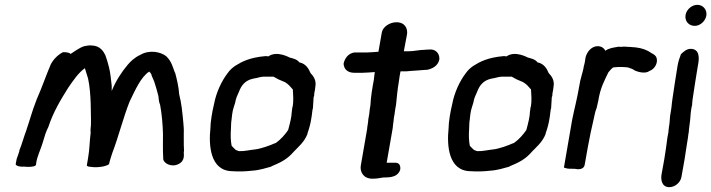

<svg xmlns="http://www.w3.org/2000/svg" viewBox="-20 -696 2942 794"><path d="M45 -18C44 -13 53 -8 66 -7H68C69 -7 71 -6 80 -7C84 -6 93 -6 98 -6H100C110 -6 128 -8 129 -15L130 -24C134 -49 146 -73 155 -101L168 -143C172 -153 175 -162 180 -171C200 -232 230 -282 262 -333C282 -362 304 -395 331 -414C334 -402 339 -390 344 -372C351 -342 354 -301 355 -269C355 -239 357 -208 356 -178C356 -171 353 -160 355 -148C350 -108 351 -81 344 -41L339 -12C339 -10 344 -6 356 -6C378 -2 416 -6 431 -17V-18C431 -19 432 -21 434 -30C437 -40 441 -54 445 -65C470 -130 490 -211 516 -276C539 -323 562 -377 597 -400C600 -397 604 -393 606 -389C606 -386 607 -383 609 -379L618 -358C623 -342 631 -317 635 -299C637 -287 636 -276 642 -263C649 -227 653 -181 654 -142C654 -109 653 -75 655 -42C653 -21 689 -3 717 -17C748 -31 739 -61 740 -67L741 -72C740 -90 740 -101 740 -120V-144C741 -162 739 -175 738 -191C734 -231 731 -268 721 -306C719 -338 711 -370 704 -396H703C694 -420 690 -441 668 -463C646 -481 599 -492 560 -469C536 -458 520 -442 508 -428C481 -396 459 -361 442 -320V-341C439 -367 437 -392 431 -417C426 -437 421 -453 416 -467C409 -481 396 -507 359 -508C349 -509 336 -507 329 -505H328C305 -497 290 -484 272 -473C268 -477 259 -480 248 -480H240C219 -469 201 -451 190 -430C170 -383 153 -333 133 -288L132 -286C131 -283 130 -279 128 -275C113 -237 103 -198 90 -161V-160C80 -135 70 -97 60 -74V-71C58 -63 52 -48 49 -39Z M865 -265C858 -237 850 -191 850 -164C843 -97 848 11 941 12C968 14 995 13 1021 10C1054 8 1079 -1 1102 -7V-8C1140 -24 1167 -36 1196 -70C1213 -88 1238 -108 1251 -141L1252 -146C1256 -156 1259 -168 1262 -179V-180C1263 -184 1265 -190 1266 -198L1269 -216C1271 -227 1271 -237 1273 -246L1274 -247C1275 -261 1276 -280 1277 -295L1279 -299V-300C1280 -305 1279 -309 1280 -312C1282 -320 1283 -327 1284 -337C1290 -366 1273 -384 1264 -394C1257 -411 1245 -433 1218 -438C1208 -451 1193 -454 1178 -458C1177 -458 1126 -488 1090 -463H1088L1081 -464H1078C1010 -458 979 -440 953 -424C941 -416 930 -406 921 -393C897 -362 874 -314 865 -265ZM943 -240C946 -249 949 -262 953 -273V-274C955 -288 963 -306 968 -316C978 -343 994 -364 1028 -371C1042 -373 1054 -377 1060 -378H1062C1067 -379 1070 -379 1078 -379H1111L1131 -368L1159 -356C1175 -346 1180 -338 1191 -326C1192 -305 1195 -281 1190 -254L1189 -252C1187 -239 1186 -228 1185 -217L1182 -200C1180 -191 1175 -169 1172 -160V-159C1160 -141 1142 -120 1121 -105C1118 -104 1107 -100 1101 -97L1079 -89C1066 -85 1047 -79 1034 -78C1013 -76 991 -70 969 -71C967 -71 962 -73 955 -76C949 -81 944 -87 938 -93C934 -112 933 -136 935 -162C936 -174 935 -189 938 -204V-205C939 -218 941 -230 943 -240Z M1401 -431C1403 -407 1421 -395 1445 -395H1479C1496 -395 1510 -397 1530 -398C1529 -390 1527 -379 1526 -366C1520 -334 1513 -293 1512 -262C1510 -251 1508 -238 1507 -225L1503 -202C1503 -190 1499 -176 1498 -161L1472 -11C1468 14 1482 43 1520 43C1535 43 1549 41 1565 38C1580 37 1623 42 1635 6V5C1637 -6 1634 -23 1616 -23H1579L1604 -166C1605 -176 1606 -187 1608 -199V-200C1608 -206 1610 -215 1612 -226V-227C1613 -239 1616 -251 1618 -264V-265C1620 -286 1624 -328 1629 -356C1631 -373 1634 -388 1636 -400C1636 -400 1637 -401 1638 -401H1661C1688 -404 1709 -404 1738 -407H1744C1764 -410 1792 -422 1797 -451V-452C1798 -476 1780 -495 1753 -491C1748 -491 1744 -491 1736 -490C1714 -490 1691 -484 1671 -484H1650L1663 -553C1667 -575 1657 -604 1619 -604C1592 -604 1563 -585 1559 -562L1545 -482C1526 -481 1511 -479 1497 -479H1445C1419 -475 1405 -453 1401 -433Z M1850 -265C1843 -237 1835 -191 1835 -164C1828 -97 1833 11 1926 12C1953 14 1980 13 2006 10C2039 8 2064 -1 2087 -7V-8C2125 -24 2152 -36 2181 -70C2198 -88 2223 -108 2236 -141L2237 -146C2241 -156 2244 -168 2247 -179V-180C2248 -184 2250 -190 2251 -198L2254 -216C2256 -227 2256 -237 2258 -246L2259 -247C2260 -261 2261 -280 2262 -295L2264 -299V-300C2265 -305 2264 -309 2265 -312C2267 -320 2268 -327 2269 -337C2275 -366 2258 -384 2249 -394C2242 -411 2230 -433 2203 -438C2193 -451 2178 -454 2163 -458C2162 -458 2111 -488 2075 -463H2073L2066 -464H2063C1995 -458 1964 -440 1938 -424C1926 -416 1915 -406 1906 -393C1882 -362 1859 -314 1850 -265ZM1928 -240C1931 -249 1934 -262 1938 -273V-274C1940 -288 1948 -306 1953 -316C1963 -343 1979 -364 2013 -371C2027 -373 2039 -377 2045 -378H2047C2052 -379 2055 -379 2063 -379H2096L2116 -368L2144 -356C2160 -346 2165 -338 2176 -326C2177 -305 2180 -281 2175 -254L2174 -252C2172 -239 2171 -228 2170 -217L2167 -200C2165 -191 2160 -169 2157 -160V-159C2145 -141 2127 -120 2106 -105C2103 -104 2092 -100 2086 -97L2064 -89C2051 -85 2032 -79 2019 -78C1998 -76 1976 -70 1954 -71C1952 -71 1947 -73 1940 -76C1934 -81 1929 -87 1923 -93C1919 -112 1918 -136 1920 -162C1921 -174 1920 -189 1923 -204V-205C1924 -218 1926 -230 1928 -240Z M2312 -3 2322 0C2328 2 2338 2 2351 2H2357C2358 2 2393 12 2398 -15L2411 -88C2418 -127 2426 -165 2435 -203C2439 -220 2441 -234 2446 -246L2447 -248C2449 -258 2452 -270 2455 -283V-284C2463 -332 2478 -360 2496 -397C2501 -404 2512 -415 2515 -417C2517 -417 2523 -418 2524 -418C2530 -418 2535 -419 2538 -419H2551C2561 -418 2578 -419 2585 -414C2590 -413 2592 -412 2598 -409L2606 -404C2616 -400 2628 -396 2641 -396C2649 -396 2656 -396 2667 -403C2688 -411 2700 -435 2696 -453C2694 -465 2685 -471 2673 -477C2655 -490 2634 -497 2609 -500C2599 -501 2592 -501 2585 -502H2584C2577 -502 2573 -502 2568 -503H2567C2560 -503 2553 -503 2545 -502C2545 -502 2546 -503 2540 -503H2539C2517 -499 2500 -498 2483 -486C2479 -496 2468 -505 2452 -505C2423 -505 2405 -477 2401 -456L2399 -442C2398 -435 2396 -428 2394 -421L2393 -414C2390 -398 2383 -378 2379 -360V-359C2378 -352 2376 -342 2374 -332C2367 -290 2355 -245 2346 -200Z M2815 -634C2811 -609 2828 -589 2853 -589C2876 -589 2897 -609 2901 -631C2905 -655 2888 -676 2864 -676C2841 -676 2819 -657 2815 -634ZM2782 -424C2774 -378 2768 -333 2761 -288C2759 -276 2758 -264 2757 -254L2755 -240L2751 -216C2750 -201 2749 -184 2746 -169V-168C2746 -162 2744 -156 2744 -148L2740 -127C2736 -96 2732 -66 2727 -37L2716 24C2712 44 2715 78 2748 78C2771 78 2794 59 2798 36L2811 -37C2816 -68 2820 -98 2825 -127L2827 -143C2828 -147 2829 -151 2829 -159C2831 -170 2832 -189 2834 -199C2835 -217 2837 -238 2841 -258L2842 -259C2842 -266 2843 -273 2844 -284C2850 -325 2857 -370 2864 -412L2868 -436C2871 -455 2874 -494 2836 -494C2819 -494 2807 -482 2796 -472C2790 -457 2785 -441 2782 -424Z"/></svg>

Font: Scribbler
Style: BlkIta
Weight: 900
Designer: Mew Too
Foundry: Cannot Into Space Fonts
Version: Version 1.001